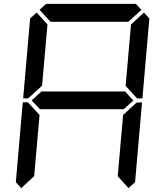

<svg xmlns="http://www.w3.org/2000/svg" viewBox="-20 -1020 856 995"><path d="M90 -45 62 -76 98 -490H125L129 -485L185 -424L157 -107ZM131 -515 127 -510H100L136 -924L170 -955L226 -893L198 -576ZM185 -969 219 -1000H684L713 -969L645 -907H242ZM671 -499 620 -453V-454H188V-453L144 -500L196 -547V-546H628ZM684 -485 689 -489H716L680 -76L646 -45L590 -107L618 -424ZM726 -955 754 -924 718 -510H691L687 -514L631 -575L659 -893Z"/></svg>

Font: DSEG7 Classic
Style: Italic
Weight: 400
Italic angle: -5°
Designer: Keshikan(Twitter:@keshinomi_88pro)
Version: Version 0.46